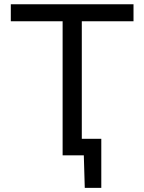

<svg xmlns="http://www.w3.org/2000/svg" viewBox="-20 -733 681 906"><path d="M275.5 0V-632.5H31V-713H610V-632.5H366V-78H458V153.5H380L375.5 0Z"/></svg>

Font: Commissioner
Style: Regular
Weight: 400
Designer: Kostas Bartsokas
Foundry: Kostas Bartsokas
Version: Version 1.000; ttfautohint (v1.8.3)